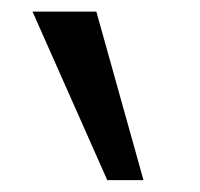

<svg xmlns="http://www.w3.org/2000/svg" viewBox="-20 -840 340 326"><path d="M162.1 -534.2 35.2 -820.3H143.6L223.6 -534.2Z"/></svg>

Font: Gothic A1
Style: Regular
Weight: 400
Designer: HanYang I&C Co.,Ltd.
Foundry: HanYang I&C Co.,Ltd.
Version: Version 2.50